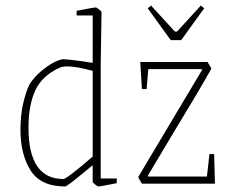

<svg xmlns="http://www.w3.org/2000/svg" viewBox="-20 -664 837 694"><path d="M54 -195Q54 -247 63.5 -289Q73 -331 87 -360Q105 -387 129.5 -407.5Q154 -428 176 -439Q198 -450 209 -450Q222 -450 282 -442Q303 -438 315 -437V-608H257V-625Q318 -637 327 -637Q329 -637 338 -630Q347 -623 347 -620L344 -430V-19H402V-2Q343 10 335 10Q333 10 324 3Q315 -4 315 -7V-67Q307 -61 291 -47Q222 10 216 10Q127 10 90.5 -48Q54 -106 54 -195ZM315 -98V-408Q255 -424 224 -424Q205 -424 195 -419Q133 -391 108 -338Q83 -285 83 -202Q83 -17 209 -17Q221 -17 315 -98ZM480 -25 594 -216 711 -412 709 -414H516L510 -342H493L487 -440H730Q743 -419 744 -416Q706 -347 605 -181Q516 -32 515 -30V-26H728L737 -107H754L757 0H493Q480 -20 480 -25ZM514 -634 526 -644 612 -550H620L706 -644L718 -634L635 -519H597Z"/></svg>

Font: Grenze Thin
Style: Regular
Weight: 250
Designer: Renata Polastri
Foundry: Omnibus-Type
Version: Version 1.002; ttfautohint (v1.8)